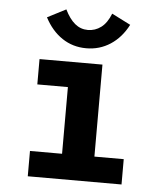

<svg xmlns="http://www.w3.org/2000/svg" viewBox="-50 -718 650 763"><g transform="rotate(5 275.0 -337.0)"><path d="M89 0V-101H217V-367H95V-468H346V-101H463V0ZM367 -673 442 -635Q415 -583 372 -555Q329 -527 276 -527Q222 -527 179.5 -555.5Q137 -584 110 -636L184 -674Q202 -637 224.5 -618.5Q247 -600 276 -600Q305 -600 328.5 -617.5Q352 -635 367 -673Z"/></g></svg>

Font: Inconsolata SemiExpanded ExtraBold
Style: Regular
Weight: 800
Width: 6
Monospace: yes
Designer: Raph Levien, Cyreal, Brenton Simpson
Foundry: Raph Levien, Cyreal, Google
Version: Version 3.001; ttfautohint (v1.8.2.53-6de2)